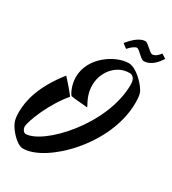

<svg xmlns="http://www.w3.org/2000/svg" viewBox="-253 -1069 1146 1278"><g transform="rotate(30 319.5 -430.5)"><path d="M605 -655C590 -680 519 -762 457 -762C362 -762 198 -663 198 -506C198 -451 221 -399 237 -381C273 -375 333 -372 364 -368C362 -385 304 -448 324 -558C337 -623 395 -708 495 -708C517 -708 540 -692 540 -645C540 -334 232 -10 96 -10C86 -10 68 -28 68 -49C68 -95 137 -264 230 -372C221 -389 154 -465 138 -482C16 -328 -14 -205 -14 -115C-14 -56 -2 -36 5 -23C14 -3 77 83 131 83C308 83 628 -231 628 -554C628 -631 614 -639 605 -655ZM563 -890C542 -890 502 -944 481 -944C432 -944 385 -891 360 -861C371 -853 377 -846 394 -835C412 -857 439 -878 454 -878C473 -877 513 -823 535 -823C593 -823 632 -875 653 -907C640 -915 631 -923 619 -929C605 -910 584 -890 563 -890Z"/></g></svg>

Font: Yesteryear
Style: Regular
Weight: 400
Designer: Astigmatic (AOETI)
Foundry: Astigmatic (AOETI)
Version: Version 1.000